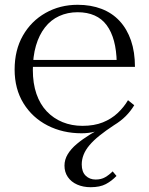

<svg xmlns="http://www.w3.org/2000/svg" viewBox="-20 -546 623 801"><path d="M427 -25 422 -12Q400 -3 375 3.5Q350 10 320 10Q242 10 178.5 -22.5Q115 -55 78 -115Q41 -175 41 -256Q41 -337 75.5 -397.5Q110 -458 170 -492Q230 -526 304 -526Q359 -526 403.5 -509Q448 -492 479 -458.5Q510 -425 526.5 -377Q543 -329 543 -267H93V-296H493L467 -285Q466 -336 455.5 -375Q445 -414 425 -441Q405 -468 374.5 -481.5Q344 -495 304 -495Q262 -495 227 -479Q192 -463 167.5 -431.5Q143 -400 130 -355.5Q117 -311 117 -254Q117 -198 132 -154.5Q147 -111 175 -81.5Q203 -52 241 -36.5Q279 -21 324 -21Q373 -21 409 -35.5Q445 -50 471 -74.5Q497 -99 514 -128L540 -107Q525 -82 504.5 -61.5Q484 -41 456 -24Q421 -1 395.5 19.5Q370 40 353.5 59.5Q337 79 329 99Q321 119 321 140Q321 171 337.5 187Q354 203 379 203Q402 203 418.5 193.5Q435 184 450 169L466 188Q446 209 421.5 222Q397 235 358 235Q327 235 302 224Q277 213 263 192.5Q249 172 249 145Q249 120 262.5 97.5Q276 75 300.5 54.5Q325 34 357.5 14Q390 -6 427 -25Z"/></svg>

Font: Roboto Serif 120pt Expanded Light
Style: Regular
Weight: 300
Width: 7
Designer: Greg Gazdowicz
Foundry: Commercial Type
Version: Version 1.008